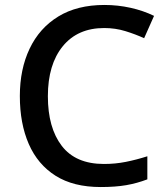

<svg xmlns="http://www.w3.org/2000/svg" viewBox="-20 -744 673 774"><path d="M400 -631Q293 -631 233 -557.5Q173 -484 173 -356Q173 -229 229 -156Q285 -83 399 -83Q445 -83 487.5 -91.5Q530 -100 574 -114V-21Q532 -5 488.5 2.5Q445 10 386 10Q276 10 204 -35.5Q132 -81 96 -163.5Q60 -246 60 -357Q60 -465 99.5 -548Q139 -631 215 -677.5Q291 -724 401 -724Q455 -724 506.5 -712.5Q558 -701 601 -680L561 -590Q526 -606 485.5 -618.5Q445 -631 400 -631Z"/></svg>

Font: Noto Sans Gurmukhi Medium
Style: Regular
Weight: 500
Designer: Jelle Bosma - Monotype Design Team
Foundry: Monotype Imaging Inc.
Version: Version 2.004; ttfautohint (v1.8.4.7-5d5b)